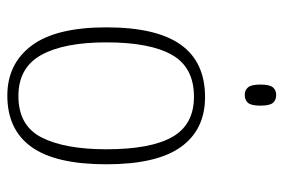

<svg xmlns="http://www.w3.org/2000/svg" viewBox="-148 -634 792 537"><g transform="rotate(90 248.5 -366.0)"><path d="M248 10Q159 10 108 -58Q57 -126 57 -267Q57 -407 105.5 -475Q154 -543 252 -543Q343 -543 391.5 -475.5Q440 -408 440 -267Q440 -125 391.5 -57.5Q343 10 248 10ZM249 -21Q332 -21 365 -86Q398 -151 398 -267Q398 -391 363.5 -451.5Q329 -512 251 -512Q169 -512 134 -450.5Q99 -389 99 -267Q99 -148 134.5 -84.5Q170 -21 249 -21ZM246 -654Q233 -654 225 -663Q217 -672 217 -698Q217 -724 225 -733Q233 -742 246 -742Q260 -742 268 -733Q276 -724 276 -698Q276 -672 268 -663Q260 -654 246 -654Z"/></g></svg>

Font: Noto Serif SemiCondensed ExtraLight
Style: Regular
Weight: 200
Width: 4
Designer: Monotype Design Team
Foundry: Monotype Imaging Inc.
Version: Version 2.014